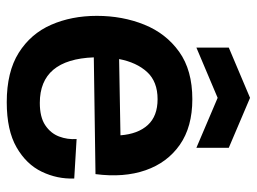

<svg xmlns="http://www.w3.org/2000/svg" viewBox="-116 -631 761 569"><g transform="rotate(90 264.5 -346.5)"><path d="M283 14Q193 14 136.5 -21.5Q80 -57 53.5 -117.5Q27 -178 27 -253Q27 -329 53 -393.5Q79 -458 133.5 -497Q188 -536 274 -536Q356 -536 409 -499Q462 -462 484.5 -397.5Q507 -333 496 -249L150 -244Q156 -84 285 -84Q327 -84 351 -100Q375 -116 384.5 -141Q394 -166 392 -193L509 -186Q511 -136 489 -90Q467 -44 416.5 -15Q366 14 283 14ZM274 -433Q222 -433 193.5 -402Q165 -371 155 -319L381 -323Q377 -375 350.5 -404Q324 -433 274 -433ZM121 -548V-644L270 -707L418 -644V-548L270 -611Z"/></g></svg>

Font: Bricolage Grotesque 48pt SemiBold
Style: Regular
Weight: 600
Designer: Mathieu Triay
Foundry: Atelier Triay
Version: Version 1.000; ttfautohint (v1.8.4.7-5d5b);gftools[0.9.32]